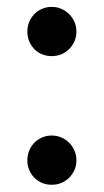

<svg xmlns="http://www.w3.org/2000/svg" viewBox="-20 -516 294 544"><path d="M57.5 -62C57.5 -52 59.2 -42.8 62.8 -34.5C66.2 -26.2 71.1 -18.8 77.2 -12.5C83.4 -6.2 90.8 -1.2 99.2 2.3C107.8 5.8 116.8 7.5 126.5 7.5C136.2 7.5 145.2 5.8 153.8 2.3C162.2 -1.2 169.7 -6.2 176 -12.5C182.3 -18.8 187.3 -26.2 191 -34.5C194.7 -42.8 196.5 -52 196.5 -62C196.5 -71.7 194.7 -80.8 191 -89.2C187.3 -97.8 182.3 -105.2 176 -111.5C169.7 -117.8 162.2 -122.8 153.8 -126.5C145.2 -130.2 136.2 -132 126.5 -132C116.8 -132 107.8 -130.2 99.2 -126.5C90.8 -122.8 83.4 -117.8 77.2 -111.5C71.1 -105.2 66.2 -97.8 62.8 -89.2C59.2 -80.8 57.5 -71.7 57.5 -62ZM57.5 -426.5C57.5 -416.5 59.2 -407.3 62.8 -399C66.2 -390.7 71.1 -383.3 77.2 -377C83.4 -370.7 90.8 -365.7 99.2 -362.2C107.8 -358.7 116.8 -357 126.5 -357C136.2 -357 145.2 -358.7 153.8 -362.2C162.2 -365.7 169.7 -370.7 176 -377C182.3 -383.3 187.3 -390.7 191 -399C194.7 -407.3 196.5 -416.5 196.5 -426.5C196.5 -436.2 194.7 -445.2 191 -453.8C187.3 -462.2 182.3 -469.7 176 -476C169.7 -482.3 162.2 -487.3 153.8 -491C145.2 -494.7 136.2 -496.5 126.5 -496.5C116.8 -496.5 107.8 -494.7 99.2 -491C90.8 -487.3 83.4 -482.3 77.2 -476C71.1 -469.7 66.2 -462.2 62.8 -453.8C59.2 -445.2 57.5 -436.2 57.5 -426.5Z"/></svg>

Font: Lato Semibold
Style: Regular
Weight: 600
Designer: Lukasz Dziedzic
Foundry: tyPoland Lukasz Dziedzic
Version: Version 2.006; 2014-01-15